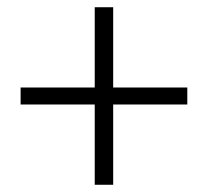

<svg xmlns="http://www.w3.org/2000/svg" viewBox="-20 -631 575 531"><path d="M242 -120V-342H37V-389H242V-611H293V-389H498V-342H293V-120Z"/></svg>

Font: Noto Sans TC Thin Light
Style: Regular
Weight: 300
Version: Version 2.004-H2;hotconv 1.0.118;makeotfexe 2.5.65603